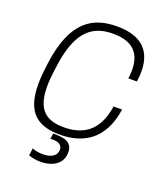

<svg xmlns="http://www.w3.org/2000/svg" viewBox="-158 -808 979 1117"><g transform="rotate(20 331.0 -249.5)"><path d="M566 -251H513C489 -81 387 -38 282 -38C182 -38 110 -76 110 -227C110 -254 111 -284 123 -368C155 -595 250 -648 367 -648C460 -648 542 -615 542 -486C542 -470 541 -453 538 -434H591C594 -456 596 -477 596 -496C596 -653 492 -696 374 -696C227 -696 104 -631 68 -356C59 -289 57 -254 57 -223C57 -37 149 10 275 10C407 10 537 -48 566 -251ZM155 138 149 184C171 193 200 197 225 197C273 197 357 177 357 90C357 22 296 17 237 17L232 51H254C279 51 306 64 306 91C306 139 258 151 222 151C189 151 167 145 155 138Z"/></g></svg>

Font: Chivo Light
Style: Italic
Weight: 300
Italic angle: -8°
Designer: Hector Gatti
Foundry: Omnibus-Type
Version: Version 1.003;PS 001.003;hotconv 1.0.70;makeotf.lib2.5.58329